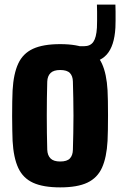

<svg xmlns="http://www.w3.org/2000/svg" viewBox="-20 -801 520 831"><path d="M240.5 10Q167 10 123.2 -10Q79.5 -30 59 -74.2Q38.5 -118.5 34.5 -191Q34 -208 33.2 -236.8Q32.5 -265.5 32.5 -298.5Q32.5 -331.5 33 -361.5Q33.5 -391.5 34.5 -410Q38.5 -481.5 58.8 -525.5Q79 -569.5 122.8 -589.8Q166.5 -610 240.5 -610Q315 -610 358.2 -589.5Q401.5 -569 421.5 -525Q441.5 -481 445.5 -410Q446.5 -393 447 -364Q447.5 -335 447.5 -302Q447.5 -269 447 -239.5Q446.5 -210 445.5 -191Q441.5 -119.5 421.5 -75.2Q401.5 -31 358.2 -10.5Q315 10 240.5 10ZM240.5 -102Q270 -102 282.5 -115.2Q295 -128.5 295.5 -153Q296.5 -187.5 297.2 -224.8Q298 -262 298 -300.5Q298 -339 297.2 -376.2Q296.5 -413.5 295.5 -448Q295 -472 282.5 -485Q270 -498 240.5 -498Q212 -498 198.8 -485Q185.5 -472 184.5 -448Q183.5 -413.5 183 -376Q182.5 -338.5 182.5 -300.2Q182.5 -262 183 -224.5Q183.5 -187 184.5 -153Q185.5 -128.5 198.8 -115.2Q212 -102 240.5 -102ZM343.5 -528Q340 -528 334.2 -528.2Q328.5 -528.5 319.5 -530V-601Q331 -601 335.5 -601Q340 -601 343.5 -601Q371 -601 384 -619.8Q397 -638.5 399.5 -681Q400 -690.5 400.2 -710.8Q400.5 -731 400.2 -751.2Q400 -771.5 399.5 -781H479.5Q480 -771.5 480.2 -751.2Q480.5 -731 480.2 -710.8Q480 -690.5 479.5 -681Q475 -602 442 -565Q409 -528 343.5 -528Z"/></svg>

Font: Big Shoulders Display Thin Black
Style: Regular
Weight: 900
Version: Version 2.002